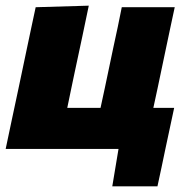

<svg xmlns="http://www.w3.org/2000/svg" viewBox="-27 -526 668 678"><path d="M369.5 132 391.5 0H-7Q4 -52.5 14.5 -102Q25 -151.5 38.5 -214.5L49 -264.5Q60 -317 68.5 -357.2Q77 -397.5 84.2 -431.5Q91.5 -465.5 99 -500.5L286.5 -506Q275 -452 264 -398.5Q252.5 -344.5 235.5 -265L225 -215Q217 -176.5 210.5 -145H328Q331.5 -160 335 -177.5Q338.5 -194.5 343 -214.5L353.5 -264.5Q364.5 -317 373 -357.2Q381.5 -397.5 389 -431.5Q396 -465.5 403 -500.5H590Q582.5 -465.5 575.2 -431.5Q568 -397.5 559.5 -357.2Q551 -317 540 -264.5L529.5 -214.5Q525 -194.5 521.5 -177.5Q518 -160 514.5 -145H588Q580.5 -110.5 572.5 -72.5Q564.5 -34.5 557 0Q550.5 32.5 543.2 66Q536 99.5 529 132Z"/></svg>

Font: Heraclito ExtraBold
Style: Italic
Weight: 800
Italic angle: -12°
Designer: Kostas Bartsokas (font) & Cristiano Sobral (main changes)
Foundry: Kostas Bartsokas (font) & Cristiano Sobral (main changes)
Version: Version 1.00;July 8, 2020;FontCreator 13.0.0.2655 64-bit